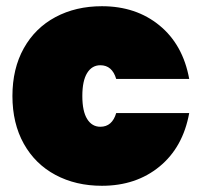

<svg xmlns="http://www.w3.org/2000/svg" viewBox="-20 -591 649 618"><path d="M20 -282Q20 -370 56.5 -435.5Q93 -501 158.5 -536Q224 -571 308 -571Q418 -571 493.5 -509Q569 -447 589 -337H354Q341 -381 303 -381Q276 -381 260.5 -356Q245 -331 245 -282Q245 -233 260.5 -208Q276 -183 303 -183Q341 -183 354 -227H589Q569 -117 493.5 -55Q418 7 308 7Q224 7 158.5 -28Q93 -63 56.5 -128.5Q20 -194 20 -282Z"/></svg>

Font: Fz Poppins Black
Style: Regular
Weight: 900
Designer: Ninad Kale (Devanagari), Jonny Pinhorn (Latin)
Foundry: Indian Type Foundry
Version: Vit hóa bi Vntype.Com & FontZin.Com